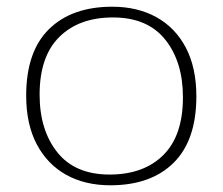

<svg xmlns="http://www.w3.org/2000/svg" viewBox="-20 -542 663 572"><path d="M308.5 10Q233.5 10 177.2 -21.2Q121 -52.5 89.5 -112.2Q58 -172 58 -257Q58 -388.5 126 -455.2Q194 -522 314.5 -522Q389.5 -522 446 -490.8Q502.5 -459.5 533.8 -399.8Q565 -340 565 -255Q565 -124 497.2 -57Q429.5 10 308.5 10ZM306.5 -22Q408 -22 466.5 -80Q525 -138 525 -252Q525 -358 472.2 -424Q419.5 -490 316.5 -490Q215.5 -490 156.8 -432Q98 -374 98 -260Q98 -154.5 150.8 -88.2Q203.5 -22 306.5 -22Z"/></svg>

Font: Newsreader Caption ExtraLight
Style: Regular
Weight: 275
Designer: Hugues Gentile
Foundry: Production Type
Version: Version 1.001